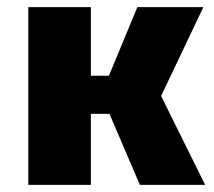

<svg xmlns="http://www.w3.org/2000/svg" viewBox="-20 -520 603 540"><path d="M287.8 -199.8H235.6V0H59.6V-500H235.6V-307H286.3L366.4 -500H552L433.1 -250L557 0H373.4Z"/></svg>

Font: Changa
Style: Regular
Weight: 400
Designer: Eduardo Rodriguez Tunni
Foundry: Eduardo Rodriguez Tunni
Version: Version 3.003